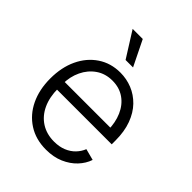

<svg xmlns="http://www.w3.org/2000/svg" viewBox="-216 -873 1003 1003"><g transform="rotate(45 285.5 -371.5)"><path d="M298.8 11.7Q223.1 11.7 167.5 -24.2Q111.8 -60.1 81.8 -122.8Q51.8 -185.5 51.8 -267.6Q51.8 -349.6 81.5 -412.8Q111.3 -476.1 165.3 -512.2Q219.2 -548.3 289.6 -548.3Q335.4 -548.3 377.2 -531.5Q418.9 -514.6 451.7 -481Q484.4 -447.3 503.2 -396.5Q522 -345.7 522 -278.3V-251H93.3V-307.6H486.3L456.1 -286.6Q456.1 -345.2 436 -391.1Q416 -437 378.7 -463.1Q341.3 -489.3 289.6 -489.3Q237.8 -489.3 199.2 -462.6Q160.6 -436 139.2 -391.1Q117.7 -346.2 117.7 -291.5V-259.3Q117.7 -195.8 139.6 -148.2Q161.6 -100.6 202.6 -74.2Q243.7 -47.9 298.8 -47.9Q337.4 -47.9 366.9 -60.1Q396.5 -72.3 416.5 -93.3Q436.5 -114.3 446.3 -139.6L509.3 -123Q497.1 -86.4 468.3 -55.9Q439.5 -25.4 396.7 -6.8Q354 11.7 298.8 11.7ZM261.7 -613.8 172.9 -754.9H247.6L316.9 -613.8Z"/></g></svg>

Font: Inter 17pt Light
Style: Regular
Weight: 300
Version: Version 4.001;git-66647c0bb